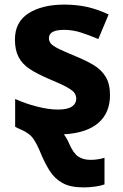

<svg xmlns="http://www.w3.org/2000/svg" viewBox="-20 -576 537 836"><path d="M344 240Q286 240 251.5 220.5Q217 201 195.5 166.5Q174 132 156 88Q140 49 124 26.5Q108 4 71 -12Q65 -14 58.5 -17.5Q52 -21 46 -24V-145Q90 -125 141 -112Q192 -99 231 -99Q274 -99 293 -112Q312 -125 312 -146Q312 -160 304.5 -171Q297 -182 272 -196Q247 -210 194 -232Q142 -254 109.5 -275.5Q77 -297 61 -327.5Q45 -358 45 -404Q45 -480 104 -518Q163 -556 261 -556Q312 -556 358 -546Q404 -536 453 -513L408 -406Q368 -423 332 -434.5Q296 -446 259 -446Q193 -446 193 -410Q193 -397 201.5 -386.5Q210 -376 234.5 -364Q259 -352 307 -332Q354 -313 388 -292.5Q422 -272 440.5 -241Q459 -210 459 -162Q459 -85 408.5 -41Q358 3 258 9Q272 27 281 49Q299 91 320.5 105.5Q342 120 374 120Q406 120 435 111V227Q419 233 393.5 236.5Q368 240 344 240Z"/></svg>

Font: BC Sans
Style: Bold
Weight: 700
Designer: Monotype Design Team
Province of B.C.
Foundry: Monotype Imaging Inc.
Version: Version 2.000;GOOG;noto-source:20170915:90ef993387c0